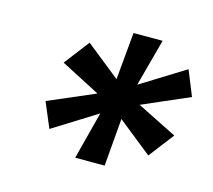

<svg xmlns="http://www.w3.org/2000/svg" viewBox="-64 -762 566 510"><g transform="rotate(15 219.5 -507.0)"><path d="M181 -327 215 -458 95 -383 66 -452 194 -507 86 -563 139 -632 233 -557 245 -687H325L290 -557L411 -632L439 -563L310 -507L420 -452L367 -383L273 -458L262 -327Z"/></g></svg>

Font: Archivo SemiExpanded
Style: Bold Italic
Weight: 700
Width: 6
Italic angle: -10°
Designer: Hector Gatti
Foundry: Omnibus-Type
Version: Version 2.001